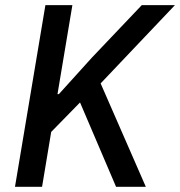

<svg xmlns="http://www.w3.org/2000/svg" viewBox="-20 -718 692 738"><path d="M426.1 0H540.5L366.8 -397.4L652.3 -698.2H524.9L333.1 -496.4L206.3 -356.2H201L258.2 -698.2H154.5L37.6 0H141.7L176.8 -210.9L287.6 -324.2Z"/></svg>

Font: Margiela Mono Italic Medium It
Style: Regular
Weight: 500
Designer: Mike Abbink, Paul van der Laan, Pieter van Rosmalen
Foundry: Bold Monday
Version: Version 2.003 2021